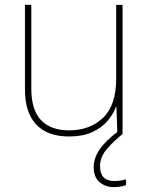

<svg xmlns="http://www.w3.org/2000/svg" viewBox="-20 -548 613 785"><path d="M481 -528V0H460L456 -111H454Q443 -81 419 -53Q395 -25 356.5 -7.5Q318 10 262 10Q174 10 128 -39Q82 -88 82 -182V-528H108V-186Q108 -98 148 -56.5Q188 -15 262 -15Q348 -15 401.5 -66.5Q455 -118 455 -226V-528ZM389 131Q389 192 447 192Q476 192 495 185V209Q487 212 474 214.5Q461 217 445 217Q411 217 387 196.5Q363 176 363 135Q363 99 387 63.5Q411 28 463 -11L481 0Q447 27 418 60Q389 93 389 131Z"/></svg>

Font: Noto Sans Myanmar Thin
Style: Regular
Weight: 100
Designer: Monotype Design Team
Foundry: Monotype Imaging Inc.
Version: Version 2.107; ttfautohint (v1.8.4.7-5d5b)